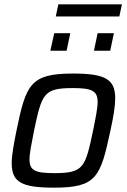

<svg xmlns="http://www.w3.org/2000/svg" viewBox="-20 -857 586 885"><path d="M249 -837 237 -781H530L542 -837ZM230 -704 212 -623H287L304 -704ZM430 -704 413 -623H488L505 -704ZM229 8C426 8 443 -41 489 -255C503 -319 511 -367 511 -404C511 -492 465 -518 317 -518C120 -518 100 -469 56 -255C43 -190 34 -142 34 -105C34 -17 80 8 229 8ZM231 -59C144 -59 116 -70 116 -122C116 -151 125 -193 137 -255C173 -424 180 -451 315 -451C401 -451 430 -440 430 -387C430 -358 421 -315 409 -255C373 -85 366 -59 231 -59Z"/></svg>

Font: Saira UNSAM
Style: Italic
Weight: 400
Italic angle: -12°
Designer: Hector Gatti with collaboration of the Omnibus-Type team
Foundry: Omnibus-Type
Version: Version 0.072;PS 000.072;hotconv 1.0.88;makeotf.lib2.5.64775